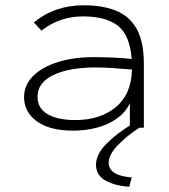

<svg xmlns="http://www.w3.org/2000/svg" viewBox="-20 -483 640 726"><path d="M257 11Q167 11 119 -24.5Q71 -60 71 -115Q71 -162 105.5 -196Q140 -230 199.5 -248.5Q259 -267 334 -267Q364 -267 402.5 -265.5Q441 -264 478 -260Q471 -350 426 -385.5Q381 -421 293 -421Q251 -421 211.5 -408Q172 -395 137 -367L108 -398Q186 -463 297 -463Q369 -463 420 -442Q471 -421 497.5 -372.5Q524 -324 524 -241V0H471V-93Q455 -58 421.5 -34.5Q388 -11 345.5 0Q303 11 257 11ZM122 -117Q122 -73 160.5 -51Q199 -29 264 -29Q359 -29 418 -78Q477 -127 479 -220Q447 -223 408.5 -225.5Q370 -228 342 -228Q242 -228 182 -199.5Q122 -171 122 -117ZM478 188 469 223Q416 220 379.5 200Q343 180 343 140Q343 100 383.5 59.5Q424 19 482 -15L507 0Q460 30 425.5 66Q391 102 391 132Q391 181 478 188Z"/></svg>

Font: Inconsolata Expanded Light
Style: Regular
Weight: 300
Width: 7
Monospace: yes
Designer: Raph Levien, Cyreal, Brenton Simpson
Foundry: Raph Levien, Cyreal, Google
Version: Version 3.001; ttfautohint (v1.8.2.53-6de2)